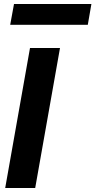

<svg xmlns="http://www.w3.org/2000/svg" viewBox="-20 -940 477 960"><path d="M6 0 130 -700H280L156 0ZM31 -816 50 -920H437L419 -816Z"/></svg>

Font: DM Sans 36pt Black
Style: Italic
Weight: 900
Italic angle: -10°
Designer: Colophon Foundry, Jonny Pinhorn
Foundry: Colophon Foundry
Version: Version 4.004;gftools[0.9.30]